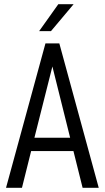

<svg xmlns="http://www.w3.org/2000/svg" viewBox="-20 -898 501 918"><path d="M331.1 -175.8H128.9L85 0H8.8L197.3 -690.4H263.7L452.1 0H375ZM315.4 -239.3 230.5 -580.1 144.5 -239.3ZM258.8 -877.9H332L223.6 -749H167Z"/></svg>

Font: Dinish Condensed
Style: Regular
Weight: 400
Width: 3
Designer: Bert Driehuis
Foundry: Playbeing
Version: Version 3.006; git-39231f3c-release